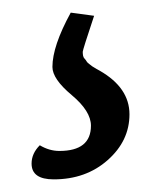

<svg xmlns="http://www.w3.org/2000/svg" viewBox="-20 -52 225 304"><path d="M92 -32 129 -27Q111 27 111 30Q111 33 111.5 36Q112 39 114 41Q116 43 117 45Q118 47 121.5 49.5Q125 52 126 53Q134 58 138 60Q185 87 185 129Q185 171 150.5 201.5Q116 232 65 232Q30 232 30 207Q30 191 43 178Q58 187 74 187Q124 187 124 147Q124 124 93.5 98.5Q63 73 63 54Q63 21 92 -32Z"/></svg>

Font: Overlock
Style: Regular
Weight: 400
Designer: Dario Muhafara
Foundry: Dario Manuel Muhafara
Version: Version 1.001